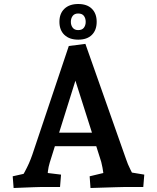

<svg xmlns="http://www.w3.org/2000/svg" viewBox="-20 -935 785 960"><path d="M48.1 5 43.5 -53.5 149.6 -77.3 77.2 -29.4Q92.5 -55.2 103.9 -76.2Q115.3 -97.3 124.5 -117.8Q133.6 -138.4 141.3 -160.6L324 -705L407 -715.6L610.2 -139.5Q618.5 -114.1 631.1 -89.3Q643.6 -64.5 654 -43.1L587.8 -80.8L701.4 -61.9L696.4 0H603.3Q591.3 0 560.9 1Q530.5 2 495.4 3Q460.3 4 432.5 5L428.2 -53.5L548.2 -82.3L503.6 -19.4Q497.6 -67.5 492.5 -96.5Q487.5 -125.5 477.6 -152.7L341.4 -580.9H372.5L228.6 -121.6Q222.3 -101.3 219.6 -79.1Q217 -56.9 216.3 -29.3L166.8 -76.3L285.2 -61.9L280.2 0H185.6Q173.6 0 149.2 1Q124.7 2 97.3 3Q69.8 4 48.1 5ZM226.5 -204V-271.5H493.5V-204ZM371.2 -736.7Q327.2 -736.7 302.1 -760.5Q277.1 -784.4 277.1 -825.9Q277.1 -867.4 302.1 -891.2Q327.2 -915 371.2 -915Q415.3 -915 439.3 -891.2Q463.4 -867.4 463.4 -825.9Q463.4 -784.4 439.3 -760.5Q415.3 -736.7 371.2 -736.7ZM370.8 -784.5Q390.5 -784.5 399.5 -796.5Q408.5 -808.5 408.5 -825.6Q408.5 -843.6 399.5 -855.6Q390.5 -867.5 370.8 -867.5Q352.7 -867.5 343.5 -855.6Q334.3 -843.6 334.3 -825.6Q334.3 -808.5 343.5 -796.5Q352.7 -784.5 370.8 -784.5Z"/></svg>

Font: Andada Pro
Style: Regular
Weight: 400
Designer: Carolina Giovagnoli
Foundry: Huerta Tipografica
Version: Version 3.003